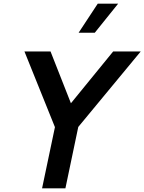

<svg xmlns="http://www.w3.org/2000/svg" viewBox="-20 -1025 786 1045"><path d="M209 0 279 -333 113 -745H255L366 -463L596 -745H746L406 -334L336 0ZM408 -847 512 -1005H623L496 -847Z"/></svg>

Font: Plus Jakarta Display Medium
Style: Italic
Weight: 500
Italic angle: -12°
Designer: Gumpita Rahayu
Foundry: Tokotype Studio
Version: Version 1.000